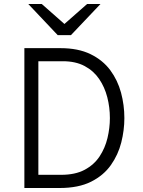

<svg xmlns="http://www.w3.org/2000/svg" viewBox="-20 -941 716 961"><path d="M102 0V-700H282.5Q371.5 -700 433 -670Q494.5 -640 531.8 -589.8Q569 -539.5 585.8 -477.2Q602.5 -415 602.5 -350Q602.5 -289.5 587 -228Q571.5 -166.5 535 -114.8Q498.5 -63 435.8 -31.5Q373 0 278.5 0ZM172 -66H286Q356.5 -66 403.8 -91.2Q451 -116.5 478.5 -158.2Q506 -200 518 -250.2Q530 -300.5 530 -350Q530 -403.5 517 -454.2Q504 -505 476.2 -545.8Q448.5 -586.5 403.5 -610.5Q358.5 -634.5 294.5 -634.5H172ZM269 -765 121.5 -921H189L302.5 -821L416 -921H483L335 -765Z"/></svg>

Font: Overpass Light
Style: Regular
Weight: 300
Designer: Delve Withrington, Dave Bailey, Thomas Jockin
Foundry: Delve Fonts LLC
Version: Version 4.000; ttfautohint (v1.8.3)